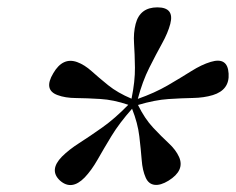

<svg xmlns="http://www.w3.org/2000/svg" viewBox="-20 -792 657 535"><path d="M449.5 -288.5Q427.5 -275 410.8 -277Q394 -279 386 -297Q377 -317 374.8 -346.5Q372.5 -376 368.2 -412.2Q364 -448.5 348 -489Q312.5 -449 290.5 -412.8Q268.5 -376.5 251.8 -347Q235 -317.5 216 -297.5Q179.5 -260 147 -289Q116 -318 152.5 -355.5Q172 -375 201 -393.5Q230 -412 265 -436.8Q300 -461.5 337.5 -500Q296.5 -514 259.5 -516.2Q222.5 -518.5 192 -518.8Q161.5 -519 140.5 -527Q100.5 -541.5 128.5 -588Q155 -633.5 195 -619Q215.5 -611.5 235.5 -593.5Q255.5 -575.5 281.5 -554.5Q307.5 -533.5 346.5 -517Q356.5 -566 356 -603.8Q355.5 -641.5 353.5 -671Q351.5 -700.5 358 -725.5Q370 -771.5 418.5 -771.5Q466.5 -771.5 454.5 -725.5Q448 -700.5 431.5 -670.8Q415 -641 396 -603.2Q377 -565.5 364 -516.5Q411 -533 447.5 -554.2Q484 -575.5 513 -593.8Q542 -612 567 -619.5Q614.5 -634 617 -587Q620 -541.5 573 -527Q548 -519.5 517.5 -519Q487 -518.5 449.2 -516Q411.5 -513.5 364.5 -499.5Q383.5 -461 406.8 -436.2Q430 -411.5 450 -393Q470 -374.5 479 -354.5Q495.5 -317 449.5 -288.5Z"/></svg>

Font: Fraunces 72pt S050
Style: Italic
Weight: 400
Italic angle: -16°
Version: Version 1.000; ttfautohint (v1.8.3)